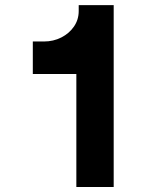

<svg xmlns="http://www.w3.org/2000/svg" viewBox="-20 -743 655 763"><path d="M283.4 -448.8V0H431.8V-507.8V-722.7H292.8V-699.2Q292.8 -665 274 -637.6Q255.2 -610.2 223.6 -594.1Q192.1 -578.1 154.1 -578.1H110.4V-448.8Z"/></svg>

Font: Giphurs SC
Style: Regular
Weight: 400
Version: Version 0.920